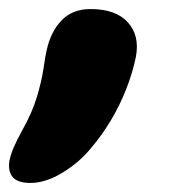

<svg xmlns="http://www.w3.org/2000/svg" viewBox="-60 -224 402 424"><path d="M7 180Q-21 180 -32 167Q-43 154 -39 130Q-36 116 -29.5 101Q-23 86 -11 64Q11 25 21.5 -10Q32 -45 36 -72.5Q40 -100 43 -113Q52 -154 76 -179Q100 -204 140 -204Q196 -204 222.5 -174.5Q249 -145 240 -98Q233 -64 219 -28Q205 8 185 41.5Q165 75 141 103Q116 134 78.5 157Q41 180 7 180Z"/></svg>

Font: Shantell Sans ExtraBold
Style: Italic
Weight: 800
Italic angle: -11°
Designer: Stephen Nixon, Anya Danilova, Shantell Martin
Foundry: Arrow Type
Version: Version 1.011;[c5ecc13dd]